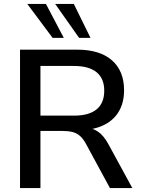

<svg xmlns="http://www.w3.org/2000/svg" viewBox="-20 -958 717 978"><path d="M82 0V-705H374Q488 -705 550 -651Q612 -597 612 -498Q612 -434 584 -388Q556 -342 502.5 -318Q449 -294 374 -294L383 -308H409Q449 -308 478.5 -288Q508 -268 532 -224L654 0H540L418 -225Q404 -251 387.5 -265.5Q371 -280 349.5 -285.5Q328 -291 299 -291H186V0ZM186 -369H357Q433 -369 472 -401Q511 -433 511 -496Q511 -558 472 -590Q433 -622 357 -622H186ZM383 -765 261 -938H356L441 -765ZM248 -765 119 -938H214L305 -765Z"/></svg>

Font: Nunito Sans 12pt SemiBold
Style: Regular
Weight: 600
Designer: Vernon Adams
Foundry: Vernon Adams
Version: Version 3.101;gftools[0.9.27]